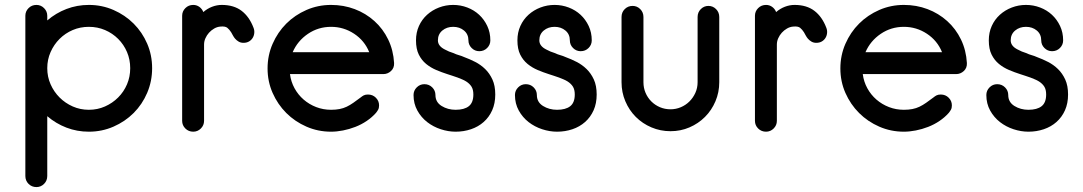

<svg xmlns="http://www.w3.org/2000/svg" viewBox="-20 -520 4399 780"><path d="M341 15Q293 15 250 -1.5Q207 -18 172 -48V195Q172 214 159 227Q146 240 128 240Q109 240 96 227Q83 214 83 195V-456Q83 -474 96 -487Q109 -500 128 -500Q146 -500 159 -487Q172 -474 172 -456V-437Q207 -467 250 -483.5Q293 -500 341 -500Q394 -500 441 -479.5Q488 -459 523 -424Q558 -389 578 -342.5Q598 -296 598 -243Q598 -190 578 -143Q558 -96 523 -61Q488 -26 441 -5.5Q394 15 341 15ZM341 -411Q306 -411 275.5 -398Q245 -385 222 -362Q199 -339 185.5 -308.5Q172 -278 172 -243Q172 -208 185.5 -177.5Q199 -147 222 -124Q245 -101 275.5 -87.5Q306 -74 341 -74Q376 -74 406.5 -87.5Q437 -101 460 -124Q483 -147 496 -177.5Q509 -208 509 -243Q509 -278 496 -308.5Q483 -339 460 -362Q437 -385 406.5 -398Q376 -411 341 -411Z M806 -471Q822 -485 841.5 -492.5Q861 -500 881 -500Q930 -500 961.5 -476Q993 -452 1010 -407Q1014 -397 1013 -386Q1012 -375 1006.5 -366Q1001 -357 991.5 -351.5Q982 -346 969 -346Q958 -346 949.5 -351Q941 -356 935 -363Q930 -369 926.5 -375.5Q923 -382 919 -389Q912 -400 903.5 -407Q895 -414 875 -412Q862 -411 850 -404Q838 -397 829 -387Q820 -377 814.5 -364.5Q809 -352 809 -339V-29Q809 -11 796 2Q783 15 765 15Q746 15 733 2Q720 -11 720 -29V-456Q720 -474 733 -487Q746 -500 765 -500Q779 -500 790 -492Q801 -484 806 -471Z M1537 -219H1158Q1162 -188 1176.5 -161.5Q1191 -135 1213.5 -115.5Q1236 -96 1264.5 -85Q1293 -74 1325 -74Q1344 -74 1359.5 -77Q1375 -80 1388.5 -86.5Q1402 -93 1415.5 -102.5Q1429 -112 1445 -124Q1451 -129 1457.5 -132.5Q1464 -136 1475 -136Q1494 -136 1507 -123Q1520 -110 1520 -92Q1520 -81 1516 -74Q1512 -67 1507 -61Q1491 -43 1469.5 -28.5Q1448 -14 1423.5 -4.5Q1399 5 1373.5 10Q1348 15 1325 15Q1272 15 1225 -5.5Q1178 -26 1143 -61Q1108 -96 1087.5 -142.5Q1067 -189 1067 -242Q1067 -295 1087.5 -342Q1108 -389 1143 -424Q1178 -459 1225 -479.5Q1272 -500 1325 -500Q1376 -500 1421 -483Q1466 -466 1501 -434.5Q1536 -403 1557 -359.5Q1578 -316 1581 -264Q1582 -244 1568.5 -231.5Q1555 -219 1537 -219ZM1325 -411Q1273 -411 1231 -382.5Q1189 -354 1169 -308H1480Q1461 -355 1418.5 -383Q1376 -411 1325 -411Z M1831 15Q1801 15 1770.5 5Q1740 -5 1715.5 -24Q1691 -43 1675.5 -71Q1660 -99 1660 -134Q1660 -152 1673 -165Q1686 -178 1704 -178Q1723 -178 1736 -165Q1749 -152 1749 -134Q1749 -105 1774 -89.5Q1799 -74 1831 -74Q1866 -74 1884.5 -88.5Q1903 -103 1903 -136Q1903 -156 1895.5 -168Q1888 -180 1874 -189Q1866 -194 1857.5 -197.5Q1849 -201 1839 -205Q1829 -209 1818.5 -212Q1808 -215 1797 -219Q1775 -226 1752.5 -235.5Q1730 -245 1711.5 -260Q1693 -275 1681.5 -298Q1670 -321 1670 -356Q1670 -388 1682 -414.5Q1694 -441 1715 -460Q1736 -479 1763.5 -489.5Q1791 -500 1821 -500Q1851 -500 1878.5 -489.5Q1906 -479 1926.5 -460Q1947 -441 1959.5 -414.5Q1972 -388 1972 -356Q1972 -338 1959 -325Q1946 -312 1927 -312Q1909 -312 1896 -325Q1883 -338 1883 -356Q1883 -381 1865 -396Q1847 -411 1821 -411Q1795 -411 1777 -396Q1759 -381 1759 -356Q1759 -333 1787 -319Q1803 -310 1823 -304Q1833 -299 1844 -296Q1855 -293 1866 -288Q1888 -280 1910.5 -268.5Q1933 -257 1951 -239.5Q1969 -222 1980.5 -197Q1992 -172 1992 -136Q1992 -100 1979.5 -72Q1967 -44 1945 -24.5Q1923 -5 1893.5 5Q1864 15 1831 15Z M2243 15Q2213 15 2182.5 5Q2152 -5 2127.5 -24Q2103 -43 2087.5 -71Q2072 -99 2072 -134Q2072 -152 2085 -165Q2098 -178 2116 -178Q2135 -178 2148 -165Q2161 -152 2161 -134Q2161 -105 2186 -89.5Q2211 -74 2243 -74Q2278 -74 2296.5 -88.5Q2315 -103 2315 -136Q2315 -156 2307.5 -168Q2300 -180 2286 -189Q2278 -194 2269.5 -197.5Q2261 -201 2251 -205Q2241 -209 2230.5 -212Q2220 -215 2209 -219Q2187 -226 2164.5 -235.5Q2142 -245 2123.5 -260Q2105 -275 2093.5 -298Q2082 -321 2082 -356Q2082 -388 2094 -414.5Q2106 -441 2127 -460Q2148 -479 2175.5 -489.5Q2203 -500 2233 -500Q2263 -500 2290.5 -489.5Q2318 -479 2338.5 -460Q2359 -441 2371.5 -414.5Q2384 -388 2384 -356Q2384 -338 2371 -325Q2358 -312 2339 -312Q2321 -312 2308 -325Q2295 -338 2295 -356Q2295 -381 2277 -396Q2259 -411 2233 -411Q2207 -411 2189 -396Q2171 -381 2171 -356Q2171 -333 2199 -319Q2215 -310 2235 -304Q2245 -299 2256 -296Q2267 -293 2278 -288Q2300 -280 2322.5 -268.5Q2345 -257 2363 -239.5Q2381 -222 2392.5 -197Q2404 -172 2404 -136Q2404 -100 2391.5 -72Q2379 -44 2357 -24.5Q2335 -5 2305.5 5Q2276 15 2243 15Z M2704 13Q2663 13 2626.5 -2.5Q2590 -18 2563 -45Q2536 -72 2520.5 -108.5Q2505 -145 2505 -186V-451Q2505 -470 2518 -483Q2531 -496 2550 -496Q2568 -496 2581 -483Q2594 -470 2594 -451V-186Q2594 -163 2602.5 -143Q2611 -123 2626 -108Q2641 -93 2661 -84.5Q2681 -76 2704 -76Q2726 -76 2746 -84.5Q2766 -93 2781 -108Q2796 -123 2805 -143Q2814 -163 2814 -186V-451Q2814 -470 2827 -483Q2840 -496 2858 -496Q2876 -496 2889 -483Q2902 -470 2902 -451V-186Q2902 -145 2886.5 -108.5Q2871 -72 2844 -45Q2817 -18 2781 -2.5Q2745 13 2704 13Z M3133 -471Q3149 -485 3168.5 -492.5Q3188 -500 3208 -500Q3257 -500 3288.5 -476Q3320 -452 3337 -407Q3341 -397 3340 -386Q3339 -375 3333.5 -366Q3328 -357 3318.5 -351.5Q3309 -346 3296 -346Q3285 -346 3276.5 -351Q3268 -356 3262 -363Q3257 -369 3253.5 -375.5Q3250 -382 3246 -389Q3239 -400 3230.5 -407Q3222 -414 3202 -412Q3189 -411 3177 -404Q3165 -397 3156 -387Q3147 -377 3141.5 -364.5Q3136 -352 3136 -339V-29Q3136 -11 3123 2Q3110 15 3092 15Q3073 15 3060 2Q3047 -11 3047 -29V-456Q3047 -474 3060 -487Q3073 -500 3092 -500Q3106 -500 3117 -492Q3128 -484 3133 -471Z M3864 -219H3485Q3489 -188 3503.5 -161.5Q3518 -135 3540.5 -115.5Q3563 -96 3591.5 -85Q3620 -74 3652 -74Q3671 -74 3686.5 -77Q3702 -80 3715.5 -86.5Q3729 -93 3742.5 -102.5Q3756 -112 3772 -124Q3778 -129 3784.5 -132.5Q3791 -136 3802 -136Q3821 -136 3834 -123Q3847 -110 3847 -92Q3847 -81 3843 -74Q3839 -67 3834 -61Q3818 -43 3796.5 -28.5Q3775 -14 3750.5 -4.5Q3726 5 3700.5 10Q3675 15 3652 15Q3599 15 3552 -5.5Q3505 -26 3470 -61Q3435 -96 3414.5 -142.5Q3394 -189 3394 -242Q3394 -295 3414.5 -342Q3435 -389 3470 -424Q3505 -459 3552 -479.5Q3599 -500 3652 -500Q3703 -500 3748 -483Q3793 -466 3828 -434.5Q3863 -403 3884 -359.5Q3905 -316 3908 -264Q3909 -244 3895.5 -231.5Q3882 -219 3864 -219ZM3652 -411Q3600 -411 3558 -382.5Q3516 -354 3496 -308H3807Q3788 -355 3745.5 -383Q3703 -411 3652 -411Z M4158 15Q4128 15 4097.5 5Q4067 -5 4042.5 -24Q4018 -43 4002.5 -71Q3987 -99 3987 -134Q3987 -152 4000 -165Q4013 -178 4031 -178Q4050 -178 4063 -165Q4076 -152 4076 -134Q4076 -105 4101 -89.5Q4126 -74 4158 -74Q4193 -74 4211.5 -88.5Q4230 -103 4230 -136Q4230 -156 4222.5 -168Q4215 -180 4201 -189Q4193 -194 4184.5 -197.5Q4176 -201 4166 -205Q4156 -209 4145.5 -212Q4135 -215 4124 -219Q4102 -226 4079.5 -235.5Q4057 -245 4038.5 -260Q4020 -275 4008.5 -298Q3997 -321 3997 -356Q3997 -388 4009 -414.5Q4021 -441 4042 -460Q4063 -479 4090.5 -489.5Q4118 -500 4148 -500Q4178 -500 4205.5 -489.5Q4233 -479 4253.5 -460Q4274 -441 4286.5 -414.5Q4299 -388 4299 -356Q4299 -338 4286 -325Q4273 -312 4254 -312Q4236 -312 4223 -325Q4210 -338 4210 -356Q4210 -381 4192 -396Q4174 -411 4148 -411Q4122 -411 4104 -396Q4086 -381 4086 -356Q4086 -333 4114 -319Q4130 -310 4150 -304Q4160 -299 4171 -296Q4182 -293 4193 -288Q4215 -280 4237.5 -268.5Q4260 -257 4278 -239.5Q4296 -222 4307.5 -197Q4319 -172 4319 -136Q4319 -100 4306.5 -72Q4294 -44 4272 -24.5Q4250 -5 4220.5 5Q4191 15 4158 15Z"/></svg>

Font: Hanken
Style: Book
Weight: 400
Designer: Alfredo Marco Pradil
Foundry: Hanken Design Co.
Version: Version 2.06 2014